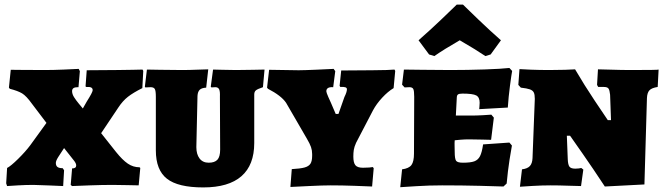

<svg xmlns="http://www.w3.org/2000/svg" viewBox="-20 -810 2902 839"><path d="M324 -509 329 -499 323 -429H319Q295 -429 295 -412Q295 -399 303.5 -385.5Q312 -372 324.5 -357Q337 -342 342 -336Q346 -344 350.5 -351Q355 -358 359 -366Q385 -407 385 -416Q385 -424 378.5 -427.5Q372 -431 355 -430L354 -435L359 -503L492 -504Q530 -504 561.5 -505Q593 -506 603 -506L606 -500L602 -425Q562 -405 539 -387Q516 -369 497 -340L422 -228L487 -146Q515 -111 538.5 -95Q562 -79 590 -79L593 -76L586 0Q573 0 538 -1Q503 -2 472 -2Q428 -2 372.5 0Q317 2 295 3L289 -2L295 -74Q313 -74 313 -87Q313 -95 305 -106L260 -163L234 -123Q224 -107 224 -98Q224 -86 231 -80.5Q238 -75 254 -75L260 -66L256 3Q239 2 198 0.5Q157 -1 126 -2Q94 -2 59 0Q24 2 11 3L7 -9L11 -76Q27 -84 59 -115.5Q91 -147 112 -175L183 -273L120 -356Q95 -391 76.5 -402Q58 -413 23 -422L19 -427L27 -505Q37 -505 75 -504.5Q113 -504 176 -504Q213 -504 259.5 -506Q306 -508 324 -509Z M661 -153V-387Q661 -413 656.5 -421Q652 -429 638 -429L615 -428L613 -431L622 -506Q636 -506 679 -505Q722 -504 776 -504Q807 -504 842 -505.5Q877 -507 890 -507L881 -427Q861 -426 852.5 -417.5Q844 -409 843 -391L838 -167Q838 -136 852 -117.5Q866 -99 892 -99Q918 -99 930 -112Q942 -125 942 -156L941 -387Q942 -411 937.5 -420Q933 -429 921 -429L904 -428L901 -431L911 -506Q922 -506 952.5 -505Q983 -504 1011 -504Q1053 -504 1088.5 -505Q1124 -506 1136 -506L1129 -429Q1105 -421 1098 -415Q1091 -409 1091 -397V-185Q1091 -89 1035 -40Q979 9 868 9Q758 9 709.5 -29Q661 -67 661 -153Z M1255 -71Q1292 -73 1310.5 -78Q1329 -83 1336.5 -94.5Q1344 -106 1344 -129V-137Q1344 -153 1339 -167.5Q1334 -182 1321 -204L1230 -361Q1209 -392 1151 -422L1147 -427L1156 -505L1285 -503Q1308 -503 1363.5 -505.5Q1419 -508 1438 -509L1445 -499L1436 -429Q1406 -431 1406 -411Q1406 -406 1414.5 -386.5Q1423 -367 1426 -361L1447 -312H1459L1485 -386Q1496 -408 1496 -420Q1496 -426 1489.5 -428.5Q1483 -431 1467 -430L1464 -435L1471 -502L1607 -503Q1641 -503 1668 -504Q1695 -505 1704 -506L1707 -500L1700 -425Q1675 -410 1650 -383Q1625 -356 1610 -328L1536 -186Q1528 -168 1526 -155Q1524 -142 1524 -126Q1524 -99 1533 -88Q1542 -77 1566 -77Q1582 -77 1593.5 -78Q1605 -79 1609 -80L1613 -75L1606 5Q1585 4 1529.5 2Q1474 0 1425 0Q1391 0 1330 3Q1269 6 1249 7Z M1737 -70Q1767 -74 1778 -89Q1789 -104 1789 -139L1790 -387Q1790 -413 1786 -421Q1782 -429 1769 -429L1748 -428L1737 -440L1745 -506Q1766 -506 1824.5 -505Q1883 -504 1948 -504Q2023 -504 2097 -506.5Q2171 -509 2206 -513L2218 -500Q2215 -485 2208.5 -435.5Q2202 -386 2199 -340L2074 -333Q2074 -336 2075 -344Q2076 -352 2076 -361Q2076 -385 2061 -393Q2046 -401 2001 -401Q1986 -401 1981 -397Q1976 -393 1976 -382L1972 -305H2037Q2062 -305 2089 -306.5Q2116 -308 2127 -309L2138 -296L2126 -199Q2116 -199 2088 -200Q2060 -201 2029 -201Q2012 -201 1993 -199.5Q1974 -198 1967 -197Q1966 -186 1966.5 -170Q1967 -154 1967 -146Q1967 -116 1973 -107.5Q1979 -99 2003 -99Q2036 -99 2052.5 -105Q2069 -111 2077.5 -127.5Q2086 -144 2091 -179L2206 -187L2217 -174Q2214 -160 2206.5 -111.5Q2199 -63 2194 -8L2180 5Q2157 4 2076.5 2Q1996 0 1912 0Q1856 0 1800.5 3.5Q1745 7 1729 8ZM1855 -572 1809 -634Q1858 -677 1909.5 -726Q1961 -775 1976 -790H2003Q2018 -775 2069 -726Q2120 -677 2169 -634L2124 -572L2101 -565Q2063 -591 1989 -634Q1921 -595 1878 -565Z M2646 -396Q2644 -416 2639 -423Q2634 -430 2619 -430H2594L2589 -439L2593 -507Q2609 -507 2652 -505.5Q2695 -504 2738 -504Q2858 -504 2858 -506L2854 -430Q2828 -426 2818 -415.5Q2808 -405 2807 -381L2796 -4L2623 5Q2571 -74 2527 -137Q2483 -200 2471 -217H2457L2461 -114Q2462 -90 2468.5 -81.5Q2475 -73 2494 -73Q2502 -73 2509.5 -74Q2517 -75 2520 -76L2529 -69L2519 3Q2503 3 2462.5 1.5Q2422 0 2386 0Q2349 0 2306.5 2.5Q2264 5 2252 6L2261 -70Q2285 -73 2295.5 -84.5Q2306 -96 2307 -119L2317 -378Q2317 -397 2312.5 -406Q2308 -415 2295.5 -419.5Q2283 -424 2256 -427L2245 -439L2250 -508Q2261 -507 2300 -505.5Q2339 -504 2380 -504Q2417 -504 2449.5 -505Q2482 -506 2493 -507Q2534 -437 2578.5 -370.5Q2623 -304 2636 -285H2650Z"/></svg>

Font: Alegreya SC Black
Style: Regular
Weight: 900
Designer: Juan Pablo del Peral
Foundry: Huerta Tipografica
Version: Version 2.007; ttfautohint (v1.6)